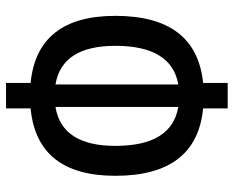

<svg xmlns="http://www.w3.org/2000/svg" viewBox="-88 -664 763 626"><g transform="rotate(90 293.0 -351.5)"><path d="M251 9.8V-70.3Q32.2 -91.8 32.2 -346.7Q32.2 -610.4 251 -632.8V-712.9H334V-632.8Q553.7 -611.3 553.7 -346.7Q553.7 -91.3 334 -70.3V9.8ZM456.1 -346.7Q456.1 -530.3 329.1 -551.8V-151.4Q456.1 -171.9 456.1 -346.7ZM129.9 -346.7Q129.9 -172.4 255.9 -151.4V-551.8Q129.9 -529.8 129.9 -346.7Z"/></g></svg>

Font: Caskaydia Cove
Style: Regular
Weight: 400
Monospace: yes
Designer: Aaron Bell
Foundry: Saja Typeworks
Version: Version 4.300; ttfautohint (v1.8.3)